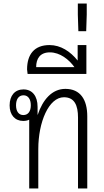

<svg xmlns="http://www.w3.org/2000/svg" viewBox="-20 -1058 582 1078"><path d="M144 0H195V-221C195 -373 254 -512 339 -512C398 -512 418 -467 418 -398V0H470V-405C470 -499 431 -559 347 -559C272 -559 220 -498 192 -414H191V-458C191 -519 161 -556 112 -556C63 -556 34 -521 34 -466C34 -413 64 -379 110 -379C123 -379 134 -381 144 -386ZM111 -412C85 -412 70 -433 70 -467C70 -501 85 -523 112 -523C138 -523 153 -501 153 -467C153 -433 138 -412 111 -412Z M135 -643H465V-805H416V-718C375 -769 321 -805 258 -805C173 -805 132 -753 132 -668ZM183 -681C183 -729 205 -764 260 -764C317 -764 367 -724 398 -681Z M417 -1038V-976L420 -883H464L467 -976V-1038Z"/></svg>

Font: Noto Sans Thai Looped Condensed Light
Style: Regular
Weight: 300
Width: 3
Designer: Sasikarn Vongin, Ben Mitchell
Foundry: The Fontpad Ltd
Version: Version 1.001